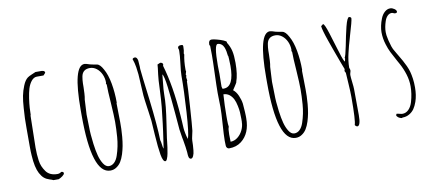

<svg xmlns="http://www.w3.org/2000/svg" viewBox="-65 -918 2728 1195"><g transform="rotate(-10 1299.0 -321.0)"><path d="M263.7 -15.1Q263.7 -25.9 248.5 -25.9Q238.3 -17.1 223.6 -17.1Q199.7 -17.1 181.6 -25.1Q163.6 -33.2 152.3 -48.8Q140.6 -65.4 133.3 -82.3Q126 -99.1 123 -121.1Q120.1 -143.6 118.9 -161.1Q117.7 -178.7 117.7 -202.1Q117.7 -242.7 119.6 -302.7Q121.6 -362.8 121.6 -403.8L123.5 -409.2Q123.5 -429.2 125 -452.6Q126.5 -478.5 131.6 -512.7Q136.7 -546.9 144 -571.3Q152.8 -599.6 168 -617.9Q183.1 -636.2 202.6 -636.2H244.6L257.8 -650.9Q257.8 -653.3 256.8 -657.2Q256.3 -658.7 253.9 -661.1Q253.4 -661.6 249.5 -663.6Q248.5 -663.6 244.1 -665Q242.7 -665 241.7 -665.5L238.8 -666H198.7Q189.5 -661.1 173.8 -655.3Q155.8 -647.9 146.5 -641.1Q128.4 -627.4 115.7 -595.7Q103 -564.9 96.9 -534.2Q90.8 -503.4 87.9 -457.5Q85 -415.5 84.2 -393.3Q83.5 -371.1 83.5 -332V-217.8Q83.5 -180.7 85.4 -157.7Q89.8 -82.5 110.4 -43.5Q122.6 -21 136.2 -9.8Q149.9 1.5 168.9 7.3Q185.5 12.2 192.4 16.1H225.6Q238.3 11.2 251 1.7Q263.7 -7.8 263.7 -15.1Z M591.8 6.8Q608.9 -4.4 620.4 -22.7Q631.8 -41 640.6 -68.4Q648.4 -93.8 653.1 -118.4Q657.7 -143.1 660.6 -175.3Q663.1 -202.6 663.6 -224.4Q664.1 -246.1 664.1 -267.1L663.1 -326.7L662.1 -386.2L664.1 -391.1Q664.1 -454.6 653.6 -512.7Q643.1 -570.8 622.1 -606.9Q603.5 -642.1 584 -645.5Q582 -646 562 -649.4Q542 -652.8 521 -660.2Q512.2 -662.6 507.3 -662.6Q435.1 -662.6 435.1 -383.8V-349.1Q435.1 19 552.2 19Q574.7 19 591.8 6.8ZM467.3 -310.5 466.3 -350.1Q466.3 -361.8 468.8 -397Q471.2 -432.1 471.2 -443.8Q474.6 -459.5 475.8 -481.7Q477.1 -503.9 477.3 -522Q477.5 -540 477.5 -544.9Q478 -566.4 481.9 -587.9Q490.2 -631.8 536.1 -631.8Q559.1 -631.8 578.4 -616.9Q597.7 -602.1 608.9 -577.4Q620.1 -552.7 620.1 -523.9L618.2 -519L622.1 -511.2Q622.1 -471.7 627.9 -393.1Q633.3 -311 633.3 -274.9Q633.3 -230.5 629.4 -179.2Q625 -120.1 606.4 -65.4Q597.7 -39.1 582.5 -24.4Q567.4 -9.8 548.3 -9.8Q528.3 -9.8 513.2 -33.7Q499 -56.2 490.7 -87.2Q482.4 -118.2 476.6 -162.6Q468.3 -227.1 468.3 -271Z M993.7 -429.7Q1001.5 -367.2 1010.7 -260.3Q1017.1 -177.2 1019.3 -158Q1021.5 -138.7 1027.3 -106.4Q1027.8 -104 1031.2 -86.4Q1039.6 -39.6 1042 -11.2L1042.5 -2.4Q1042.5 8.8 1045.4 20.5Q1046.9 26.4 1050.5 29.8Q1054.2 33.2 1059.1 33.2Q1067.9 33.2 1074.2 19.5Q1080.6 5.9 1082.5 -15.1Q1085.9 -48.8 1085.9 -76.2Q1085.9 -86.4 1091.3 -108.9Q1096.7 -130.4 1097.2 -136.2Q1101.1 -168 1109.1 -289.3Q1117.2 -410.6 1117.2 -445.8L1120.1 -450.2L1117.2 -469.2Q1117.2 -475.1 1120.1 -481L1117.2 -487.8L1123 -507.8Q1121.1 -510.3 1121.1 -519Q1121.1 -573.2 1129.9 -612.8L1127.9 -619.1Q1132.8 -635.7 1132.8 -662.1Q1132.8 -669.4 1130.4 -671.6Q1127.9 -673.8 1119.1 -673.8Q1099.1 -673.8 1099.1 -658.2Q1103 -651.4 1103 -641.1Q1103 -613.8 1096.7 -563.5Q1089.8 -509.8 1089.8 -485.8Q1089.8 -388.7 1081.5 -256.6Q1073.2 -124.5 1061 -90.8Q1054.7 -107.4 1050.8 -128.9Q1046.9 -148.4 1045.9 -162.1Q1044.9 -175.8 1043.5 -206.1L1041 -243.2Q1027.8 -431.6 987.8 -565.9Q990.2 -571.8 990.2 -574.2Q990.2 -580.1 985.1 -584Q980 -587.9 973.1 -587.9L955.1 -580.1Q955.1 -568.8 948.2 -518.1Q944.3 -491.2 941.9 -421.9Q939 -356.4 935.1 -316.4L933.6 -302.2Q929.2 -257.8 923.3 -212.4Q918.9 -182.6 917 -163.6L901.9 -59.1H900.9Q897.9 -64.5 895.5 -85.9Q893.6 -104.5 890.1 -112.8Q887.7 -206.1 867.7 -373.5Q846.2 -543.9 844.2 -571.8V-585Q843.3 -610.4 841.3 -625.5Q839.4 -635.7 835 -641.8Q830.6 -647.9 824.2 -647.9Q812.5 -647.9 808.1 -640.1Q817.4 -614.7 821.8 -586.9Q825.7 -561 827.6 -540.5Q829.6 -520 830.6 -488.8L831.5 -472.2Q833.5 -427.7 835.4 -404.5Q837.4 -381.3 845.2 -327.6L849.1 -300.8Q855 -261.7 856.9 -241.7Q858.9 -221.7 862.8 -151.4Q868.2 -68.8 876 -23.9Q884.3 21 898.9 21Q905.8 21 910.6 8.8Q916.5 -4.9 919.9 -22.9Q927.7 -64.5 930.7 -96.7Q933.1 -118.2 933.1 -118.2Q939.5 -162.6 945.3 -200.7Q955.6 -268.6 959.7 -309.8Q963.9 -351.1 963.9 -392.1Q963.9 -418 968.8 -460L974.1 -514.2Q984.4 -503.9 993.7 -429.7ZM1062 -85.9H1061V-86.9Q1062 -86.9 1062 -85.9Z M1304.7 11.2Q1349.6 11.2 1381.3 -13.2Q1440.9 -59.1 1440.9 -154.8V-168.9L1439.9 -194.8Q1438.5 -220.7 1436 -247.6Q1432.6 -272.5 1420.7 -299.8Q1408.7 -327.1 1390.6 -340.8Q1392.6 -344.7 1404.8 -362.3Q1417.5 -381.8 1419.9 -388.2H1418.9Q1435.1 -432.1 1435.1 -506.8Q1435.1 -552.2 1428.5 -581.5Q1421.9 -610.8 1403.8 -639.2L1404.8 -642.1Q1404.8 -647.9 1386.7 -655.5Q1368.7 -663.1 1346.4 -668.9Q1324.2 -674.8 1314.9 -674.8Q1303.2 -674.8 1298.6 -668.2Q1293.9 -661.6 1293.9 -648.9V-643.1L1297.9 -638.2Q1298.8 -611.8 1298.8 -580.1Q1298.8 -540.5 1295.9 -460.4Q1293 -380.9 1293 -340.8L1293.9 -296.9L1294.9 -252Q1294.9 -213.9 1290 -147Q1284.7 -72.8 1284.7 -41Q1284.7 -22.5 1285.6 -9.8Q1285.6 -1 1290.8 5.1Q1295.9 11.2 1304.7 11.2ZM1324.2 -421.9Q1324.7 -437 1324.7 -456.1Q1324.7 -466.3 1324.2 -475.6Q1323.7 -484.9 1323.7 -509.8Q1323.7 -641.1 1345.7 -641.1Q1358.9 -641.1 1369.4 -632.8Q1379.9 -624.5 1385.3 -610.4Q1393.6 -587.9 1396 -558.1L1397.9 -556.2L1399.4 -537.1Q1400.9 -513.7 1400.9 -494.1Q1400.9 -360.8 1335 -360.8H1327.6L1325.7 -367.7L1323.7 -374V-386.2Q1323.7 -406.2 1324.2 -421.9ZM1321.8 -167V-189.9Q1321.8 -254.9 1326.7 -326.2Q1347.7 -326.2 1364.3 -313.5Q1379.9 -300.8 1388.7 -283.2Q1397.5 -265.6 1402.8 -239.3Q1407.7 -216.3 1408.9 -199Q1410.2 -181.6 1410.2 -158.7V-147.9V-139.6L1409.7 -136.2Q1409.7 -110.8 1397.5 -85.4Q1385.3 -60.1 1364.5 -43.9Q1343.8 -27.8 1319.8 -27.8L1319.3 -47.4Q1318.8 -57.6 1318.8 -73.2Q1318.8 -110.4 1324.7 -121.1Q1321.8 -138.2 1321.8 -167Z M1763.7 6.8Q1780.8 -4.4 1792.2 -22.7Q1803.7 -41 1812.5 -68.4Q1820.3 -93.8 1825 -118.4Q1829.6 -143.1 1832.5 -175.3Q1835 -202.6 1835.4 -224.4Q1835.9 -246.1 1835.9 -267.1L1835 -326.7L1834 -386.2L1835.9 -391.1Q1835.9 -454.6 1825.4 -512.7Q1814.9 -570.8 1793.9 -606.9Q1775.4 -642.1 1755.9 -645.5Q1753.9 -646 1733.9 -649.4Q1713.9 -652.8 1692.9 -660.2Q1684.1 -662.6 1679.2 -662.6Q1606.9 -662.6 1606.9 -383.8V-349.1Q1606.9 19 1724.1 19Q1746.6 19 1763.7 6.8ZM1639.2 -310.5 1638.2 -350.1Q1638.2 -361.8 1640.6 -397Q1643.1 -432.1 1643.1 -443.8Q1646.5 -459.5 1647.7 -481.7Q1648.9 -503.9 1649.2 -522Q1649.4 -540 1649.4 -544.9Q1649.9 -566.4 1653.8 -587.9Q1662.1 -631.8 1708 -631.8Q1731 -631.8 1750.2 -616.9Q1769.5 -602.1 1780.8 -577.4Q1792 -552.7 1792 -523.9L1790 -519L1793.9 -511.2Q1793.9 -471.7 1799.8 -393.1Q1805.2 -311 1805.2 -274.9Q1805.2 -230.5 1801.3 -179.2Q1796.9 -120.1 1778.3 -65.4Q1769.5 -39.1 1754.4 -24.4Q1739.3 -9.8 1720.2 -9.8Q1700.2 -9.8 1685.1 -33.7Q1670.9 -56.2 1662.6 -87.2Q1654.3 -118.2 1648.4 -162.6Q1640.1 -227.1 1640.1 -271Z M2113.3 15.1Q2134.3 15.1 2134.3 -52.7V-57.1Q2134.3 -101.6 2133.8 -136.7Q2133.3 -171.9 2133.3 -215.8Q2133.3 -229.5 2129.4 -261.7Q2125.5 -293.9 2125.5 -307.1Q2125.5 -313 2128.4 -322.3Q2131.3 -331.1 2131.3 -335.9Q2131.3 -341.3 2126.5 -353Q2126.5 -395.5 2138.2 -444.3Q2143.6 -468.8 2149.2 -488.8Q2154.8 -508.8 2162.6 -535.6L2165.5 -546.4Q2193.4 -638.7 2193.4 -653.8Q2193.4 -658.2 2189.2 -661.1Q2185.1 -664.1 2180.2 -664.1Q2168.5 -664.1 2154.3 -608.4Q2141.1 -554.7 2128.9 -490.2Q2116.2 -427.2 2109.4 -418.9L2111.3 -414.1L2107.4 -396Q2099.6 -398.4 2081.1 -460.4L2073.7 -483.9Q2055.7 -543.9 2042.5 -585.4Q2022.9 -647.5 2013.2 -648.9L1999.5 -638.2Q2000.5 -625.5 2007.8 -600.6Q2014.2 -577.6 2027.1 -541Q2040 -504.4 2043.9 -493.7L2054.7 -463.9Q2066.9 -429.7 2079.3 -397Q2091.8 -364.3 2097.2 -350.1L2094.2 -337.9L2100.6 -325.2L2105 -254.4Q2108.4 -203.6 2108.4 -170.9Q2108.4 -21 2098.6 3.9Q2100.1 7.3 2105 11.2Q2109.9 15.1 2113.3 15.1Z M2395 12.2 2399.9 9.8Q2424.3 9.8 2443.8 -2Q2462.4 -12.7 2474.4 -30Q2486.3 -47.4 2495.1 -72.3Q2508.8 -111.8 2508.8 -162.1Q2508.8 -192.9 2505.4 -216.8Q2501.5 -243.2 2496.6 -261.2Q2491.7 -279.3 2481.9 -300.8Q2472.7 -320.8 2463.4 -337.4Q2454.1 -354 2440.4 -377L2432.6 -390.1L2415 -420.9L2407.7 -439L2402.8 -456.5Q2397.5 -472.2 2397 -476.6L2393.6 -493.2Q2388.7 -512.7 2388.7 -532.2Q2388.7 -563 2400.9 -599.6Q2407.2 -619.1 2418.9 -631.1Q2430.7 -643.1 2445.8 -643.1Q2450.2 -643.1 2456.5 -640.1Q2463.4 -637.2 2466.8 -637.2Q2480 -637.2 2480 -645Q2480 -655.3 2467 -664.1Q2454.1 -672.9 2441.9 -672.9Q2422.4 -672.9 2406.2 -658.4Q2390.1 -644 2380.9 -620.6Q2372.1 -598.6 2367.4 -576.4Q2362.8 -554.2 2362.8 -536.1Q2362.8 -496.1 2375.5 -456.5Q2384.3 -427.7 2396 -404.3Q2407.7 -380.9 2428.7 -342.8L2440.4 -321.8Q2459.5 -287.1 2471.2 -249Q2482.9 -210.9 2482.9 -173.8Q2482.9 -126 2468.3 -76.2Q2460 -47.9 2443.1 -30.5Q2426.3 -13.2 2403.8 -13.2Q2397 -13.2 2385.3 -16.6Q2375.5 -19 2367.7 -20L2362.8 -12.2Q2364.3 -2.9 2373.8 3.7Q2383.3 10.3 2395 12.2ZM2474.6 -640.1H2473.6V-641.1Q2474.6 -641.1 2474.6 -640.1Z"/></g></svg>

Font: Amatica SC
Style: Regular
Weight: 400
Designer: Vernon Adams, Ben Nathan
Foundry: newtypography
Version: Version 2.001